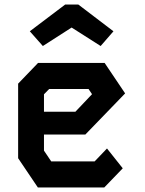

<svg xmlns="http://www.w3.org/2000/svg" viewBox="-20 -827 640 847"><path d="M148 -549.5 60 -458V-129L147 0H440L521.5 -84.5L452 -172L397.5 -115H206L174 -162.5V-233.5H356.5L532 -415L441.5 -549.5ZM174 -411 197 -434.5H370.5L386 -411.5L312.5 -334H174ZM325.5 -807 480.5 -689 424 -624 296 -705.5 169 -624 111.5 -689 267.5 -807Z"/></svg>

Font: Kode Mono
Style: Regular
Weight: 400
Monospace: yes
Designer: Isa Ozler
Foundry: Kadena LLC
Version: Version 1.000;gftools[0.9.28]